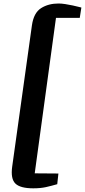

<svg xmlns="http://www.w3.org/2000/svg" viewBox="-20 -882 474 1070"><path d="M165.5 167.5Q93 167.5 65.8 141Q38.5 114.5 48 46L158 -741.5Q168 -810.5 208.8 -836.5Q249.5 -862.5 306.5 -862.5Q322.5 -862.5 343.8 -859.2Q365 -856 385.5 -851.5Q406 -847 419.5 -843.5Q433 -840 433.5 -840L424.5 -782.5H292L173.5 84L305.5 85L299 144.5Q266 154 235.8 160.8Q205.5 167.5 165.5 167.5Z"/></svg>

Font: Merriweather 24pt SemiCondensed Black
Style: Italic
Weight: 900
Width: 4
Italic angle: -7.8°
Designer: Eben Sorkin
Foundry: Eben Sorkin
Version: Version 2.101